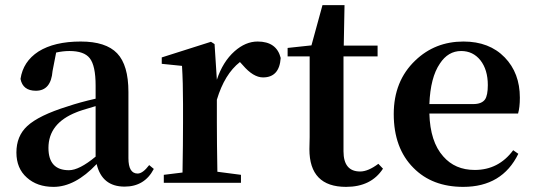

<svg xmlns="http://www.w3.org/2000/svg" viewBox="-20 -713 2088 749"><path d="M353 -299Q291 -281 278 -275Q169 -232 169 -136Q169 -49 249 -49Q289 -49 353 -102ZM580 -54Q544 15 466 15Q378 15 357 -73Q273 16 189 16Q125 16 85 -20Q44 -56 44 -118Q44 -182 86 -221Q131 -263 244 -298Q291 -314 353 -328V-379Q353 -457 330 -486Q308 -514 251 -514Q226 -514 199 -508L185 -436Q179 -359 120 -359Q69 -359 60 -405Q70 -473 130 -512Q192 -551 295 -551Q393 -551 437 -505Q481 -459 481 -354V-96Q481 -36 517 -36Q537 -36 562 -69Z M826 -402Q849 -472 895 -513Q938 -551 985 -551Q1059 -551 1075 -487Q1070 -411 1006 -411Q968 -411 927 -459L916 -471Q856 -424 826 -324V-235Q826 -157 828 -43L920 -31V0H619V-31L692 -40Q694 -154 694 -235V-307Q694 -392 690 -456L611 -464V-489L803 -550L817 -541Z M1474 -55Q1428 16 1330 16Q1187 16 1187 -131L1188 -178V-493H1102V-526L1195 -536L1238 -693H1324L1321 -535H1453V-493H1320V-123Q1320 -44 1385 -44Q1416 -44 1456 -74Z M1826 -307Q1859 -307 1872 -325Q1883 -341 1883 -381Q1883 -441 1854 -478Q1825 -514 1779 -514Q1728 -514 1696 -465Q1659 -411 1655 -307ZM1655 -270Q1658 -160 1709 -103Q1755 -50 1832 -50Q1925 -50 1982 -127L2002 -113Q1939 16 1787 16Q1666 16 1593 -58Q1516 -135 1516 -268Q1516 -397 1600 -477Q1677 -551 1788 -551Q1889 -551 1949 -489Q2008 -428 2008 -332Q2008 -294 2001 -270Z"/></svg>

Font: Source Han Serif JP
Style: Bold
Weight: 700
Designer: Ryoko NISHIZUKA  (kana & ideographs); Frank Grießhammer (Latin, Greek & Cyrillic); Wenlong ZHANG  (bopomofo); Sandoll Co
Foundry: Adobe Systems Incorporated
Version: Version 1.000;PS 1;hotconv 16.6.53;makeotf.lib2.5.65590